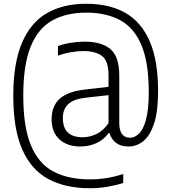

<svg xmlns="http://www.w3.org/2000/svg" viewBox="-20 -769 910 1019"><path d="M457 230Q326.5 230 235.8 180.8Q145 131.5 97.8 23.8Q50.5 -84 50.5 -260Q50.5 -434.5 96.8 -542.2Q143 -650 229.5 -699.5Q316 -749 437.5 -749Q560 -749 645 -700.8Q730 -652.5 774.5 -550Q819 -447.5 819 -285Q819 -179 798 -114.5Q777 -50 741.5 -20.8Q706 8.5 662.5 8.5Q621 8.5 595.8 -10.8Q570.5 -30 561.5 -62.5H556Q531 -27.5 491.8 -9.5Q452.5 8.5 406.5 8.5Q337.5 8.5 295.8 -29Q254 -66.5 254 -136Q254 -206.5 297.2 -245.2Q340.5 -284 432.5 -294L556 -308V-369.5Q556 -445 521.8 -471.5Q487.5 -498 422.5 -498Q394.5 -498 359 -492.2Q323.5 -486.5 287.5 -473.5V-524.5Q318 -536 356.5 -542Q395 -548 428.5 -548Q518 -548 565.5 -508.8Q613 -469.5 613 -368V-117Q613 -38 670.5 -38Q695.5 -38 718.2 -60.2Q741 -82.5 755.2 -135.5Q769.5 -188.5 769.5 -281Q769.5 -435.5 731.2 -528Q693 -620.5 618.8 -661.2Q544.5 -702 437.5 -702Q331.5 -702 256.8 -660Q182 -618 142.8 -521.5Q103.5 -425 103.5 -261.5Q103.5 -96 143.8 1.5Q184 99 262.8 141Q341.5 183 457 183Q503 183 546 176Q589 169 634 154.5V202Q595.5 214.5 550.2 222.2Q505 230 457 230ZM313.5 -142.5Q313.5 -40.5 419 -40.5Q454 -40.5 490.5 -57Q527 -73.5 556 -115.5V-264L435 -250.5Q372 -243.5 342.8 -217Q313.5 -190.5 313.5 -142.5Z"/></svg>

Font: Encode Sans SemiCondensed SemiCondensed Light
Style: Regular
Weight: 300
Width: 4
Designer: Multiple Designers
Foundry: Impallari Type
Version: Version 3.000; ttfautohint (v1.8.3) -l 8 -r 50 -G 200 -x 14 